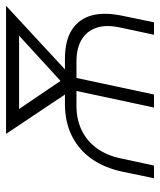

<svg xmlns="http://www.w3.org/2000/svg" viewBox="34 -574 540 649"><g transform="rotate(-90 304.5 -250.0)"><path d="M429 -301H394L609 -500H176L309 -301H278Q215 -301 168 -277Q121 -253 91 -210Q61 -167 48 -106L26 0H69L93 -112Q103 -160 127.5 -193.5Q152 -227 188.5 -244.5Q225 -262 270 -262H321L265 0H309L365 -262H421Q465 -262 494 -245Q523 -228 534.5 -195Q546 -162 535 -112L511 0H553L575 -106Q588 -167 576.5 -210Q565 -253 528.5 -277Q492 -301 429 -301ZM355 -316 260 -456H508Z"/></g></svg>

Font: Advent Pro Light
Style: Italic
Weight: 300
Italic angle: -12°
Version: Version 3.000